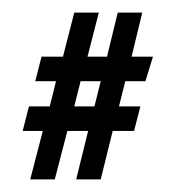

<svg xmlns="http://www.w3.org/2000/svg" viewBox="-20 -285 277 305"><path d="M130 -116H98L108 -156H140ZM87 -77H120L101 0H140L159 -77H193L203 -116H169L179 -156H211L223 -195H189L206 -265H167L150 -195H119L137 -265H98L80 -195H46L36 -156H69L59 -116H26L16 -77H48L28 0H67Z"/></svg>

Font: Hussar Tani
Style: Dwa
Weight: 700
Foundry: Cannot Into Space Fonts
Version: Version 0.92